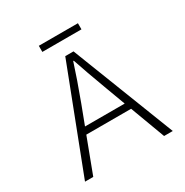

<svg xmlns="http://www.w3.org/2000/svg" viewBox="-192 -1013 1127 1169"><g transform="rotate(-30 372.0 -428.5)"><path d="M349 -722H407L688 0H627L536 -244H221L129 0H71ZM241 -857H516V-814H241ZM518 -291 469 -423 462 -442Q413 -573 380 -672H376Q343 -568 289 -423L239 -291Z"/></g></svg>

Font: Nebula Sans Light
Style: Regular
Weight: 300
Designer: Paul D. Hunt for Adobe (as Source Sans)
Foundry: Nebula Entertainment & Broadcasting LLC
Version: Version 1.010